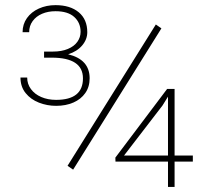

<svg xmlns="http://www.w3.org/2000/svg" viewBox="-20 -735 814 755"><path d="M153.3 -508.3V-532.2H188Q222.2 -532.2 246.8 -542.5Q271.5 -552.7 284.2 -570.6Q296.9 -588.4 296.9 -609.9Q296.9 -645.5 272 -668.2Q247.1 -690.9 198.2 -690.9Q168.9 -690.9 145.5 -680.9Q122.1 -670.9 108.4 -652.1Q94.7 -633.3 94.7 -608.4H68.8Q68.8 -639.6 85.9 -663.8Q103 -688 132.8 -701.4Q162.6 -714.8 198.2 -714.8Q255.9 -714.8 289.6 -686.8Q323.2 -658.7 323.2 -608.4Q323.2 -580.1 303.2 -556.4Q283.2 -532.7 248 -521.5Q332.5 -501 332.5 -427.2Q332.5 -393.6 315.4 -369.1Q298.3 -344.7 268.6 -331.8Q238.8 -318.8 200.7 -318.8Q165.5 -318.8 133.3 -331.3Q101.1 -343.8 80.8 -368.9Q60.5 -394 60.5 -430.2H86.9Q86.9 -404.8 101.6 -384.8Q116.2 -364.7 142.1 -353.5Q168 -342.3 200.7 -342.3Q306.2 -342.3 306.2 -426.8Q306.2 -508.3 183.6 -508.3ZM614.7 -623.5 267.6 -67.9 245.6 -83 592.8 -638.7ZM433.6 -115.2 637.2 -385.3H666.5V-123.5H738.3V-99.6H666.5V0H640.6V-99.6H434.1ZM467.8 -123.5H640.6V-355L619.1 -320.3Z"/></svg>

Font: Mardoto Thin
Style: Regular
Weight: 250
Designer: Christian Robertson, Vahan Hovhannisyan
Foundry: Google
Version: Version 1.000